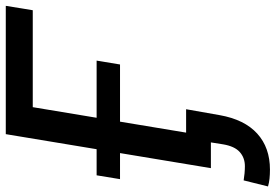

<svg xmlns="http://www.w3.org/2000/svg" viewBox="-176 -600 977 681"><g transform="rotate(-90 312.5 -259.5)"><path d="M632.3 -727.5 616.7 -631.8H272.9L168 0H56.6L177.2 -727.5ZM17.6 -322.3 31.2 -405.3H438L424.3 -322.3ZM51.3 209.5Q34.7 209.5 19.8 208Q4.9 206.5 -8.3 202.6L13.2 116.2Q24.9 118.2 38.3 119.4Q51.8 120.6 63.5 120.6Q93.3 120.6 113.8 102.3Q134.3 84 141.1 43L147.9 0H106L120.6 -87.9H265.6L244.6 31.2Q229 119.1 179.2 164.3Q129.4 209.5 51.3 209.5Z"/></g></svg>

Font: Inter Medium
Style: Italic
Weight: 500
Italic angle: -9.3988°
Designer: Rasmus Andersson
Foundry: rsms
Version: Version 4.001;git-66647c0bb